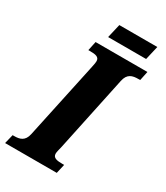

<svg xmlns="http://www.w3.org/2000/svg" viewBox="-231 -945 892 1033"><g transform="rotate(30 215.0 -428.5)"><path d="M174 -771H410L430 -857H194ZM-21 0H300L313 -57H302C268 -57 243 -61 243 -87C243 -99 248 -113 253 -136L351 -600C361 -650 392 -657 428 -657H439L451 -714H129L117 -657H127C162 -657 185 -653 185 -627C185 -621 184 -610 179 -589L77 -112C67 -64 36 -57 3 -57H-7Z"/></g></svg>

Font: Noto Serif ExtraCondensed Black
Style: Italic
Weight: 900
Width: 2
Italic angle: -12°
Designer: Monotype Design Team
Foundry: Monotype Imaging Inc.
Version: Version 2.014